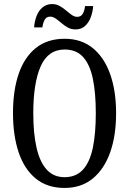

<svg xmlns="http://www.w3.org/2000/svg" viewBox="-20 -916 637 946"><path d="M298 10Q213 10 156.5 -36Q100 -82 72 -165Q44 -248 44 -359Q44 -470 72 -552Q100 -634 156.5 -679.5Q213 -725 299 -725Q380 -725 436.5 -679.5Q493 -634 522.5 -551.5Q552 -469 552 -358Q552 -247 522.5 -164.5Q493 -82 436.5 -36Q380 10 298 10ZM298 -43Q355 -43 389 -80.5Q423 -118 437.5 -188.5Q452 -259 452 -358Q452 -458 437.5 -528Q423 -598 389.5 -635Q356 -672 299 -672Q217 -672 180.5 -589.5Q144 -507 144 -358Q144 -259 160 -188.5Q176 -118 210 -80.5Q244 -43 298 -43ZM352 -771Q331 -771 314 -780.5Q297 -790 282.5 -802.5Q268 -815 254.5 -824.5Q241 -834 227 -834Q208 -834 199.5 -817.5Q191 -801 189 -781H148Q150 -810 160 -836.5Q170 -863 189.5 -879.5Q209 -896 237 -896Q257 -896 274 -886.5Q291 -877 305.5 -864.5Q320 -852 333.5 -842.5Q347 -833 360 -833Q380 -833 388.5 -849.5Q397 -866 399 -886H439Q437 -857 427 -830.5Q417 -804 398.5 -787.5Q380 -771 352 -771Z"/></svg>

Font: Noto Serif ExtraCondensed
Style: Regular
Weight: 400
Width: 2
Designer: Monotype Design Team
Foundry: Monotype Imaging Inc.
Version: Version 2.013